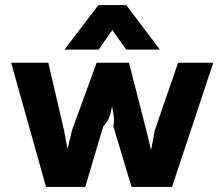

<svg xmlns="http://www.w3.org/2000/svg" viewBox="-20 -739 878 759"><path d="M317 0 388 -239C413 -265 417 -290 423 -318C428 -293 434 -266 428 -240L500 0H660L823 -491H684L592 -224C587 -197 582 -172 577 -145C571 -171 565 -198 558 -225L490 -491H362L265 -225C259 -200 253 -176 247 -150C243 -173 238 -199 233 -224L171 -491H24L162 0ZM370 -543 424 -620 479 -543H612L479 -719H369L235 -543Z"/></svg>

Font: Falling Sky
Style: Bd+
Weight: 400
Designer: Paul D. Hunt
Foundry: Adobe Systems Incorporated
Version: Version 1.02